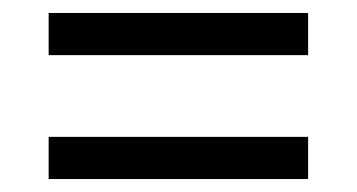

<svg xmlns="http://www.w3.org/2000/svg" viewBox="-20 -505 550 296"><path d="M55 -420V-485H455V-420ZM55 -229V-294H455V-229Z"/></svg>

Font: Noto Serif Tamil SemiCondensed SemiBold
Style: Regular
Weight: 600
Width: 4
Designer: Indian Type Foundry, Tom Grace, and the Monotype Design Team
Foundry: Monotype Imaging Inc.
Version: Version 2.004; ttfautohint (v1.8.4.7-5d5b)